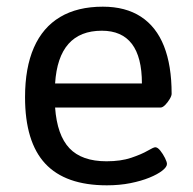

<svg xmlns="http://www.w3.org/2000/svg" viewBox="-20 -549 579 575"><path d="M288 -529Q356 -529 402 -499Q448 -469 471 -411Q494 -353 494 -268Q494 -262 488 -252Q482 -242 474.5 -234.5Q467 -227 461 -227H145Q151 -144 188 -105Q225 -66 299 -66Q342 -66 373 -76.5Q404 -87 422 -97.5Q440 -108 445 -108Q452 -108 460 -98Q468 -88 474 -76Q480 -64 480 -58Q480 -49 466 -38Q452 -27 427.5 -17Q403 -7 370.5 -0.5Q338 6 300 6Q176 6 115.5 -59Q55 -124 55 -258Q55 -346 81.5 -406.5Q108 -467 160 -498Q212 -529 288 -529ZM285 -457Q220 -457 185 -417.5Q150 -378 145 -299H405Q405 -378 375 -417.5Q345 -457 285 -457Z"/></svg>

Font: Asap VF Beta
Style: Regular
Weight: 400
Designer: Pablo Cosgaya
Foundry: Pablo Cosgaya
Version: Version 1.007